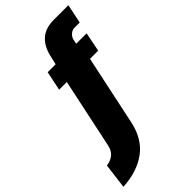

<svg xmlns="http://www.w3.org/2000/svg" viewBox="-362 -757 1043 1043"><g transform="rotate(-45 159.0 -235.5)"><path d="M-66 74Q-32 69 -11.5 51.5Q9 34 16 0L101 -401H42L65 -512H126L136 -554Q149 -620 186.5 -655Q224 -690 290 -690H402L379 -580H339Q321 -580 307 -567Q293 -554 290 -540L284 -512H364L342 -401H279L194 0Q172 106 99.5 159.5Q27 213 -84 219Z"/></g></svg>

Font: Decalotype Black Italic
Style: Regular
Weight: 900
Italic angle: -12°
Designer: Alfredo Marco Pradil
Foundry: Alfredo Marco Pradil
Version: Version 1.0